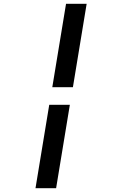

<svg xmlns="http://www.w3.org/2000/svg" viewBox="-20 -843 640 1006"><path d="M254 -386 326 -823H434L362 -386ZM166 143 238 -294H346L274 143Z"/></svg>

Font: Iosevka Aile Semibold
Style: Italic
Weight: 600
Italic angle: -9°
Designer: Belleve Invis
Foundry: Belleve Invis
Version: Version 31.1.0; ttfautohint (v1.8.4)